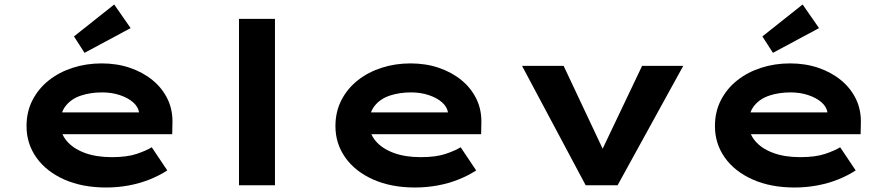

<svg xmlns="http://www.w3.org/2000/svg" viewBox="-20 -824 3964 854"><path d="M452 10Q346 10 266 -25.5Q186 -61 142 -123Q98 -185 98 -263Q98 -327 124.5 -378.5Q151 -430 197 -466.5Q243 -503 303.5 -522.5Q364 -542 432 -542Q500 -542 557.5 -522.5Q615 -503 658.5 -467.5Q702 -432 725.5 -383Q749 -334 747 -274L746 -227H211L188 -324H616L599 -302V-322Q595 -349 572 -369Q549 -389 513 -401Q477 -413 434 -413Q383 -413 340.5 -399Q298 -385 273 -354Q248 -323 248 -275Q248 -232 276 -198Q304 -164 355.5 -144.5Q407 -125 477 -125Q545 -125 588 -139.5Q631 -154 655 -169L724 -66Q689 -43 645 -25.5Q601 -8 552 1Q503 10 452 10ZM356 -589 309 -662 488 -804 561 -699Z M1043 0V-740H1203V0Z M1826 10Q1720 10 1640 -25.5Q1560 -61 1516 -123Q1472 -185 1472 -263Q1472 -327 1498.5 -378.5Q1525 -430 1571 -466.5Q1617 -503 1677.5 -522.5Q1738 -542 1806 -542Q1874 -542 1931.5 -522.5Q1989 -503 2032.5 -467.5Q2076 -432 2099.5 -383Q2123 -334 2121 -274L2120 -227H1585L1562 -324H1990L1973 -302V-322Q1969 -349 1946 -369Q1923 -389 1887 -401Q1851 -413 1808 -413Q1757 -413 1714.5 -399Q1672 -385 1647 -354Q1622 -323 1622 -275Q1622 -232 1650 -198Q1678 -164 1729.5 -144.5Q1781 -125 1851 -125Q1919 -125 1962 -139.5Q2005 -154 2029 -169L2098 -66Q2063 -43 2019 -25.5Q1975 -8 1926 1Q1877 10 1826 10Z M2585 0 2302 -531H2487L2683 -115L2636 -111L2836 -531H3019L2727 0Z M3514 10Q3408 10 3328 -25.5Q3248 -61 3204 -123Q3160 -185 3160 -263Q3160 -327 3186.5 -378.5Q3213 -430 3259 -466.5Q3305 -503 3365.5 -522.5Q3426 -542 3494 -542Q3562 -542 3619.5 -522.5Q3677 -503 3720.5 -467.5Q3764 -432 3787.5 -383Q3811 -334 3809 -274L3808 -227H3273L3250 -324H3678L3661 -302V-322Q3657 -349 3634 -369Q3611 -389 3575 -401Q3539 -413 3496 -413Q3445 -413 3402.5 -399Q3360 -385 3335 -354Q3310 -323 3310 -275Q3310 -232 3338 -198Q3366 -164 3417.5 -144.5Q3469 -125 3539 -125Q3607 -125 3650 -139.5Q3693 -154 3717 -169L3786 -66Q3751 -43 3707 -25.5Q3663 -8 3614 1Q3565 10 3514 10ZM3418 -589 3371 -662 3550 -804 3623 -699Z"/></svg>

Font: Lexend Tera
Style: Bold
Weight: 700
Designer: Bonnie Shaver-Troup, Thomas Jockin
Foundry: Lexend
Version: Version 1.007